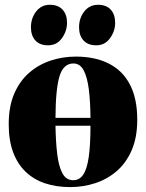

<svg xmlns="http://www.w3.org/2000/svg" viewBox="-20 -750 594 782"><path d="M265.5 12Q209 12 163 -3.5Q117 -19 84 -50.8Q51 -82.5 33.2 -130.8Q15.5 -179 15.5 -244Q15.5 -316.5 38 -368.5Q60.5 -420.5 99.2 -454Q138 -487.5 187 -503.5Q236 -519.5 289 -519.5Q367 -519.5 423 -491.2Q479 -463 509 -406Q539 -349 539 -262.5Q539 -190.5 516.5 -138.5Q494 -86.5 455.5 -53.2Q417 -20 368 -4Q319 12 265.5 12ZM278.5 -16Q304 -16 319.2 -39Q334.5 -62 341.5 -111Q348.5 -160 348.5 -238H206Q207 -173 213 -122.8Q219 -72.5 234.2 -44.2Q249.5 -16 278.5 -16ZM206 -270H348.5Q348 -336 341.8 -385.8Q335.5 -435.5 320.8 -463.5Q306 -491.5 279 -491.5Q238.5 -491.5 222.5 -439.8Q206.5 -388 206 -270ZM175.5 -565.5Q142 -565.5 124 -585.2Q106 -605 106 -639Q106 -676 127.2 -703.2Q148.5 -730.5 182.5 -730.5H183.5Q216.5 -730.5 234.8 -710.8Q253 -691 253 -657Q253 -623.5 232.2 -594.5Q211.5 -565.5 176 -565.5ZM371.5 -565.5Q338.5 -565.5 320.2 -585.2Q302 -605 302 -639Q302 -676 323.2 -703.2Q344.5 -730.5 379 -730.5H379.5Q413 -730.5 431 -710.8Q449 -691 449 -657Q449 -623.5 428.2 -594.5Q407.5 -565.5 372.5 -565.5Z"/></svg>

Font: Merriweather 144pt Black
Style: Regular
Weight: 900
Version: Version 2.100